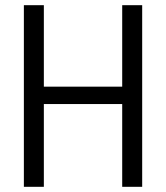

<svg xmlns="http://www.w3.org/2000/svg" viewBox="-20 -720 640 740"><path d="M72 0V-700H149V-386H451V-700H528V0H451V-319H149V0Z"/></svg>

Font: Red Hat Mono
Style: Regular
Weight: 300
Monospace: yes
Designer: Pentagram, MCKL
Foundry: Pentagram, MCKL
Version: Version 1.023